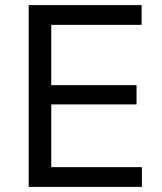

<svg xmlns="http://www.w3.org/2000/svg" viewBox="-20 -733 634 753"><path d="M92.5 0V-713H535.5V-635.5H181V-399H515.5V-323.5H181V-77.5H536.5V0Z"/></svg>

Font: Heraclito
Style: Regular
Weight: 400
Designer: Kostas Bartsokas (font) & Cristiano Sobral (main changes)
Foundry: Kostas Bartsokas (font) & Cristiano Sobral (main changes)
Version: Version 1.00;July 8, 2020;FontCreator 13.0.0.2655 64-bit